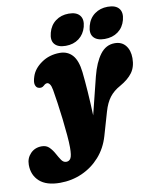

<svg xmlns="http://www.w3.org/2000/svg" viewBox="-200 -755 873 1076"><g transform="rotate(-10 236.0 -217.0)"><path d="M355 -308Q374.5 -384.5 407.5 -428.5Q440.5 -472.5 490.5 -472.5Q530.5 -472.5 552.5 -445Q574.5 -417.5 574.5 -373Q574.5 -323.5 550.8 -291Q527 -258.5 480 -232Q441.5 -211 418.8 -181.2Q396 -151.5 382 -103L343.5 30Q324 97 281.2 145Q238.5 193 180 219Q121.5 245 54.5 245Q-23 245 -62.2 209.5Q-101.5 174 -101.5 115.5Q-101.5 77.5 -76.5 51.5Q-51.5 25.5 -12.5 25.5Q14 25.5 30.2 42Q46.5 58.5 58.2 80.2Q70 102 81.2 118.5Q92.5 135 109 135Q126 135 134.5 119.8Q143 104.5 143 59Q143 31.5 139.2 -11.8Q135.5 -55 129.8 -104Q124 -153 117.5 -198.2Q111 -243.5 105.5 -274.5Q101.5 -297.5 94.2 -307.5Q87 -317.5 79 -317.5Q69 -317.5 59 -307.5Q44 -293.5 24.5 -301.5Q13.5 -306 9.2 -321.8Q5 -337.5 15 -367.5Q28.5 -410 73.5 -441.2Q118.5 -472.5 178 -472.5Q222.5 -472.5 250 -441.8Q277.5 -411 285 -344.5Q290.5 -294 295 -229.8Q299.5 -165.5 302 -95ZM219 -505.5Q175.5 -505.5 156.2 -528Q137 -550.5 148.5 -592.5Q159.5 -634 190.8 -657.2Q222 -680.5 265.5 -680.5Q309.5 -680.5 328.2 -657.2Q347 -634 336 -592.5Q324.5 -551.5 293.8 -528.5Q263 -505.5 219 -505.5ZM440.5 -505.5Q397 -505.5 377.8 -528Q358.5 -550.5 370 -592.5Q381 -634 412.5 -657.2Q444 -680.5 487.5 -680.5Q532.5 -680.5 551.2 -657.2Q570 -634 559 -592.5Q548 -551.5 516.8 -528.5Q485.5 -505.5 440.5 -505.5Z"/></g></svg>

Font: Fraunces 72pt SuperSoft Black
Style: Italic
Weight: 900
Italic angle: -16°
Version: Version 1.000;[b76b70a41]